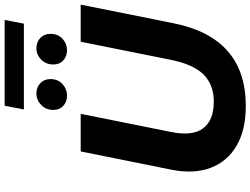

<svg xmlns="http://www.w3.org/2000/svg" viewBox="-146 -922 1080 828"><g transform="rotate(-90 394.0 -508.0)"><path d="M351 12Q248 12 180 -27.5Q112 -67 84.5 -139Q57 -211 76 -308L155 -700H317L239 -311Q220 -217 255 -171.5Q290 -126 369 -126Q442 -126 486 -169.5Q530 -213 550 -311L628 -700H788L708 -301Q646 12 351 12ZM592 -759Q565 -759 547.5 -775Q530 -791 530 -818Q530 -850 551 -870.5Q572 -891 600 -891Q627 -891 644.5 -874Q662 -857 662 -830Q662 -798 641 -778.5Q620 -759 592 -759ZM396 -759Q369 -759 351.5 -775Q334 -791 334 -818Q334 -850 355.5 -870.5Q377 -891 405 -891Q432 -891 449.5 -874Q467 -857 467 -830Q467 -798 445.5 -778.5Q424 -759 396 -759ZM336 -945 352 -1028H722L706 -945Z"/></g></svg>

Font: Montserrat
Style: Bold Italic
Weight: 700
Italic angle: -11.3°
Designer: Julieta Ulanovsky
Foundry: Julieta Ulanovsky
Version: Version 9.000; ttfautohint (v1.8.4.7-5d5b)